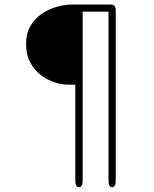

<svg xmlns="http://www.w3.org/2000/svg" viewBox="-20 -686 659 821"><path d="M270.5 -324Q244 -324 213.2 -334Q182.5 -344 154.8 -365Q127 -386 109.2 -419.2Q91.5 -452.5 91.5 -499Q91.5 -542.5 109.5 -574Q127.5 -605.5 157 -626Q186.5 -646.5 221.2 -656.5Q256 -666.5 289.5 -666.5H455Q466 -666.5 470.5 -659.2Q475 -652 475 -638V85.5Q475 114.5 459.5 114.5Q444 114.5 444 85.5V-636H333.5V85.5Q333.5 114.5 317.5 114.5Q302 114.5 302 85.5V-324Z"/></svg>

Font: Sono ExtraLight
Style: Regular
Weight: 200
Designer: Tyler Finck
Foundry: Tyler Finck
Version: Version 2.112